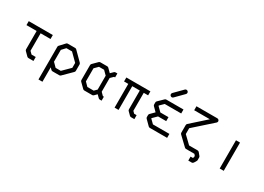

<svg xmlns="http://www.w3.org/2000/svg" viewBox="-10 -1556 3464 2515"><g transform="rotate(30 1722.0 -298.5)"><path d="M58 -410V-470H422V-410H272V-145L309 -109H372V-49H296Q284 -49 275 -58L221 -112Q212 -121 212 -133V-410Z M610 -171 612 -173 669 -116H747L858 -226V-300L747 -410H662L610 -354ZM610 -90V128H550V-366Q550 -379.5 558 -386L627 -460Q634 -470 648 -470H760Q772 -470 781 -461L909 -333Q918 -322 918 -312V-214Q918 -202 909 -193L780 -65Q771 -56 759 -56H656Q644 -56 635 -65Z M1348 -147 1390 -105H1405V-45H1378Q1366 -45 1357 -54L1319 -92L1283 -56Q1274 -47 1262 -47H1142Q1130 -47 1121 -56L1049 -127Q1041 -135 1041 -148V-372Q1041 -385 1049 -393L1120 -464Q1128 -472 1141 -472H1243Q1256 -472 1264 -464L1318 -410L1357 -448Q1366 -457 1378 -457H1406V-397H1391L1348 -355ZM1288 -145V-355L1231 -412H1154L1101 -359V-161L1154 -107H1250Z M1534 -410V-470H1898V-410H1832V-138L1860 -110H1897L1898 -50H1848Q1835 -50 1826 -59L1780 -105Q1772 -113 1772 -126V-410H1658V-51H1598V-410Z M2148 -573Q2148 -586 2157 -595L2276.5 -716Q2285.5 -725 2297 -725Q2310 -725 2319 -716Q2328 -707 2328 -694Q2328 -682 2319 -673L2199.5 -552Q2191.5 -543 2178 -543Q2166 -543 2157 -552Q2148 -561 2148 -573ZM2392 -52H2130Q2118 -52 2109 -61L2035 -135Q2026 -144 2026 -156V-186Q2026 -198 2035 -207L2094 -266L2035 -325Q2026 -334 2026 -346V-377Q2026 -389 2035 -398L2109 -470Q2120 -481 2130 -481H2392V-421H2143L2086 -365V-358L2149 -296H2272V-236H2149L2086 -174V-168L2143 -112H2392Z M2781 67V7H2815L2824 -8V-28L2806 -50H2679Q2667 -50 2658 -59L2528 -183Q2519 -192 2519 -205V-319Q2519 -332.5 2529 -341L2755 -543H2518V-603H2834Q2846 -603 2856 -593Q2864 -583.5 2864 -573Q2864 -561 2854 -551L2579 -306V-218L2691 -110H2820Q2833.5 -110 2843 -99L2877 -58Q2884 -49 2884 -39V0Q2884 8.5 2880 15L2858 52Q2854.5 57.5 2847.2 62.2Q2840 67 2832 67Z M3189 -476H3250V-49H3189Z"/></g></svg>

Font: IBM 3270 Semi-Condensed
Style: Condensed
Weight: 400
Monospace: yes
Version: Version 2.3.1